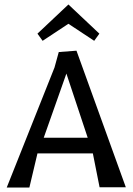

<svg xmlns="http://www.w3.org/2000/svg" viewBox="-20 -835 591 856"><path d="M10 1 223 -534 242 -603 321 -609 541 0H424L394 -151H147L111 1ZM276 -507 175 -221H371ZM170 -653 147 -685 285 -815 423 -685 400 -653 285 -729Z"/></svg>

Font: Galdeano
Style: Regular
Weight: 400
Designer: Dario Manuel Muhafara
Foundry: Dario Manuel Muhafara
Version: Version 1.001